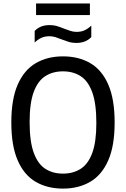

<svg xmlns="http://www.w3.org/2000/svg" viewBox="-20 -1073 723 1102"><path d="M341.5 9.5Q252 9.5 185.2 -29.2Q118.5 -68 81.8 -151.8Q45 -235.5 45 -370Q45 -504.5 82 -588.2Q119 -672 185.8 -710.8Q252.5 -749.5 341.5 -749.5Q431 -749.5 497.8 -710.8Q564.5 -672 601.2 -588.2Q638 -504.5 638 -370Q638 -235.5 601 -151.8Q564 -68 497.2 -29.2Q430.5 9.5 341.5 9.5ZM341.5 -76.5Q400 -76.5 443 -104Q486 -131.5 509.5 -195Q533 -258.5 533 -367Q533 -478.5 509.5 -543.2Q486 -608 443 -635.8Q400 -663.5 341.5 -663.5Q283 -663.5 240 -636Q197 -608.5 173.5 -545Q150 -481.5 150 -373Q150 -261.5 173.5 -196.8Q197 -132 240 -104.2Q283 -76.5 341.5 -76.5ZM417.5 -826.5Q394 -826.5 373.5 -833Q353 -839.5 333.5 -847Q316.5 -854 299.2 -859.5Q282 -865 264 -865Q237.5 -865 217.8 -856Q198 -847 179 -829V-895.5Q195 -912 216 -920.5Q237 -929 265.5 -929Q289 -929 309.5 -922.5Q330 -916 349.5 -908Q366.5 -901.5 383.8 -895.8Q401 -890 419 -890Q445.5 -890 465.2 -899Q485 -908 504 -926V-860Q472 -826.5 417.5 -826.5ZM187 -986.5V-1053H496V-986.5Z"/></svg>

Font: Encode Sans SmCnd Md
Style: Regular
Weight: 500
Width: 4
Designer: Multiple Designers
Foundry: Impallari Type
Version: Version 3.002; ttfautohint (v1.8.3) -l 8 -r 50 -G 200 -x 14 